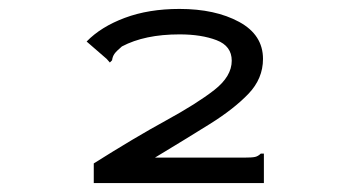

<svg xmlns="http://www.w3.org/2000/svg" viewBox="-20 -656 790 430"><path d="M190 -290Q282 -348 351.5 -386Q421 -424 460 -454.5Q499 -485 499 -520Q499 -553 465 -566Q431 -579 382 -579Q304 -579 253 -552Q240 -541 236 -535Q232 -529 231 -521L226 -516L219 -524L174 -563Q206 -596 259.5 -616Q313 -636 382 -636Q462 -636 515.5 -607Q569 -578 569 -524Q569 -480 536.5 -446Q504 -412 449.5 -378Q395 -344 327 -303H527Q544 -303 551 -304.5Q558 -306 564 -312H571V-246H190Z"/></svg>

Font: Inconsolata ExtraExpanded Medium
Style: Regular
Weight: 500
Width: 8
Monospace: yes
Designer: Raph Levien, Cyreal, Brenton Simpson
Foundry: Raph Levien, Cyreal, Google
Version: Version 3.001; ttfautohint (v1.8.2.53-6de2)